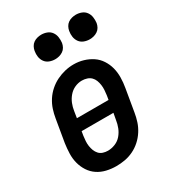

<svg xmlns="http://www.w3.org/2000/svg" viewBox="-184 -852 867 962"><g transform="rotate(-30 250.0 -371.5)"><path d="M204 8Q175 8 147.5 1.5Q120 -5 97.5 -20Q75 -35 60 -58Q45 -81 38 -108Q31 -135 32 -164Q33 -193 37 -221L59 -351Q63 -376 71 -400.5Q79 -425 93.5 -447.5Q108 -470 128.5 -488Q149 -506 172.5 -517.5Q196 -529 221 -535Q246 -541 272 -541Q301 -541 328 -533Q355 -525 377.5 -510Q400 -495 415 -472Q430 -449 437 -422.5Q444 -396 443.5 -366.5Q443 -337 438 -309L416 -179Q412 -154 404 -129.5Q396 -105 381.5 -82.5Q367 -60 347 -42Q327 -24 303 -12.5Q279 -1 254 3.5Q229 8 204 8ZM335 -299 339 -323Q341 -338 342 -352.5Q343 -367 341 -381.5Q339 -396 334 -409Q329 -422 319.5 -431.5Q310 -441 296 -445.5Q282 -450 267 -450Q246 -450 226 -441Q206 -432 191.5 -415Q177 -398 169 -378Q161 -358 158 -337L152 -299ZM206 -80Q227 -80 248 -88.5Q269 -97 283.5 -114Q298 -131 306 -151.5Q314 -172 317 -193L324 -231H140L136 -207Q134 -192 133 -177.5Q132 -163 134 -149Q136 -135 141 -122Q146 -109 155 -99Q164 -89 177.5 -84.5Q191 -80 206 -80ZM406 -609Q389 -609 373.5 -615Q358 -621 348.5 -634Q339 -647 336.5 -663.5Q334 -680 337 -697Q339 -709 345 -720Q351 -731 361 -738Q371 -745 383 -748Q395 -751 406 -751Q423 -751 438.5 -745Q454 -739 463.5 -726Q473 -713 475.5 -696.5Q478 -680 476 -663Q474 -651 468 -640Q462 -629 451.5 -622Q441 -615 429.5 -612Q418 -609 406 -609ZM206 -609Q189 -609 173.5 -615Q158 -621 148.5 -634Q139 -647 136.5 -663.5Q134 -680 137 -697Q139 -709 145 -720Q151 -731 161 -738Q171 -745 183 -748Q195 -751 206 -751Q223 -751 238.5 -745Q254 -739 263.5 -726Q273 -713 275.5 -696.5Q278 -680 276 -663Q274 -651 268 -640Q262 -629 251.5 -622Q241 -615 229.5 -612Q218 -609 206 -609Z"/></g></svg>

Font: Iosevka Slab Semibold
Style: Italic
Weight: 600
Italic angle: -9°
Monospace: yes
Designer: Belleve Invis
Foundry: Belleve Invis
Version: Version 11.1.1; ttfautohint (v1.8.3)